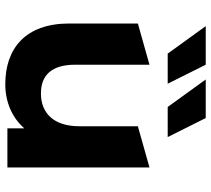

<svg xmlns="http://www.w3.org/2000/svg" viewBox="-56 -735 799 727"><g transform="rotate(90 343.5 -371.5)"><path d="M297 -607 225 -751H79L183 -607ZM499 -607 427 -751H281L385 -607ZM458 -494V-272C458 -173 406 -127 334 -127C265 -127 225 -167 225 -257V-538L69 -494V-234C69 -68 164 8 299 8C365 8 425 -17 466 -64V0H614V-538Z"/></g></svg>

Font: Talent SemiBold
Style: Bold
Weight: 700
Designer: Mike Powis
Version: Version 1.001;hotconv 1.0.109;makeotfexe 2.5.65596